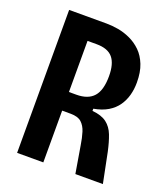

<svg xmlns="http://www.w3.org/2000/svg" viewBox="-124 -746 721 833"><g transform="rotate(20 236.0 -330.0)"><path d="M52 0V-660H225Q251 -660 279.5 -655Q308 -650 336 -637Q364 -624 386.5 -602Q409 -580 422.5 -546Q436 -512 436 -464Q436 -433 428.5 -405.5Q421 -378 405 -355Q389 -332 362.5 -316Q336 -300 297 -293V-283Q340 -279 363.5 -261Q387 -243 399 -212Q411 -181 420 -139L448 0H321L300 -125Q295 -158 287 -183.5Q279 -209 262.5 -224Q246 -239 212 -239H173V0ZM173 -325H207Q261 -325 287 -354.5Q313 -384 313 -449Q313 -506 290 -533.5Q267 -561 215 -561H173Z"/></g></svg>

Font: Bricolage Grotesque 36pt Condensed SemiBold
Style: Regular
Weight: 600
Width: 3
Designer: Mathieu Triay
Foundry: Atelier Triay
Version: Version 1.001;gftools[0.9.33.dev8+g029e19f]